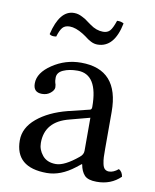

<svg xmlns="http://www.w3.org/2000/svg" viewBox="-75 -684 607 752"><g transform="rotate(10 228.5 -308.0)"><path d="M283.2 -573.2Q300.3 -573.2 310.1 -583.7Q319.8 -594.2 330.1 -625Q346.2 -626 356.9 -619.1Q336.9 -520 270 -520Q264.2 -520 257.6 -521.5Q251 -522.9 243.4 -526.9Q235.8 -530.8 231.4 -533.9Q227.1 -537.1 218.5 -543.5Q210 -549.8 206.1 -551.8Q175.3 -570.8 151.9 -570.8Q132.8 -570.8 123.3 -559.8Q113.8 -548.8 106 -522.9Q86.9 -520 79.1 -527.8Q102.1 -626 159.2 -626Q168 -626 175.5 -624Q183.1 -622.1 192.1 -617.4Q201.2 -612.8 205.1 -610.4Q209 -607.9 219 -600.3Q229 -592.8 231 -591.8Q256.3 -573.2 283.2 -573.2ZM293 -232.9 213.9 -211.9Q118.7 -188 119.1 -102.1Q119.1 -75.2 137.5 -53Q155.8 -30.8 190.9 -30.8Q225.1 -30.8 278.8 -75.2Q293 -86.4 293 -101.1ZM293 -47.9H291L271 -32.2Q216.8 9.8 162.1 9.8Q36.1 9.8 36.1 -98.1Q36.1 -147.9 81.5 -186Q127 -224.1 201.2 -243.2L287.1 -264.2Q293 -266.1 293 -275.9Q293 -405.8 211.9 -405.8Q178.7 -405.8 155.3 -395.3Q131.8 -384.8 131.8 -363.8Q131.8 -349.6 133.8 -344.2Q136.7 -338.4 137.2 -326.2Q137.2 -314.9 123.5 -303.5Q109.9 -292 89.8 -292Q54.7 -292 55.2 -328.1Q55.2 -370.1 106.7 -404.5Q158.2 -439 220.2 -439Q371.1 -439 371.1 -270V-123Q371.1 -102.1 371.6 -90.1Q372.1 -78.1 375 -64Q377.9 -49.8 384.5 -43.9Q391.1 -38.1 400.9 -38.1Q418.9 -38.1 438 -54.2Q452.1 -46.4 455.1 -26.9Q417 10.3 359.9 9.8Q325.7 9.8 311.8 -5.1Q297.9 -20 293 -47.9Z"/></g></svg>

Font: Linux Libertine
Style: Regular
Weight: 400
Designer: Philipp H. Poll
Foundry: Philipp H. Poll
Version: Version 5.3.0 ; ttfautohint (v0.9)